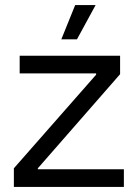

<svg xmlns="http://www.w3.org/2000/svg" viewBox="-20 -741 546 761"><path d="M285 -585 359 -721H278L223 -585ZM35 0H471V-70H130V-74L456 -447V-520H58V-450H361V-445L35 -74Z"/></svg>

Font: Fixel Display Regular
Style: Regular
Weight: 400
Designer: AlfaBravo + MacPaw
Foundry: Kyrylo Tkachov, Marchela Mozhyna, Serhii Makarenko, Maria Weinstein, Zakhar Kryvoshyya
Version: Version 1.211